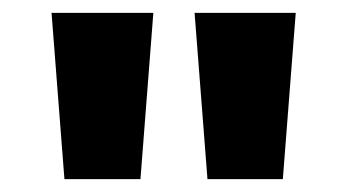

<svg xmlns="http://www.w3.org/2000/svg" viewBox="-20 -734 540 298"><path d="M218 -714H60L80 -456H198ZM439 -714H282L302 -456H419Z"/></svg>

Font: Noto Sans Lao UI ExtBd
Style: Regular
Weight: 800
Designer: Monotype Design Team
Foundry: Monotype Imaging Inc.
Version: Version 2.000